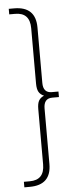

<svg xmlns="http://www.w3.org/2000/svg" viewBox="-62 -775 433 1003"><g transform="rotate(-5 154.5 -274.0)"><path d="M245 -289V-260H210Q165 -260 165 -207V84Q165 194 52 194H24V165H55Q132 165 132 83V-207Q132 -236 140.5 -251Q149 -266 168 -274Q149 -282 140.5 -297Q132 -312 132 -341V-631Q132 -713 55 -713H24V-742H52Q165 -742 165 -632V-341Q165 -289 210 -289Z"/></g></svg>

Font: Montserrat Alternates ExLight
Style: Regular
Weight: 275
Designer: Julieta Ulanovsky
Foundry: Julieta Ulanovsky
Version: Version 7.200